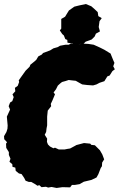

<svg xmlns="http://www.w3.org/2000/svg" viewBox="-51 -906 590 953"><path d="M230 27 205 22 188 25 177 21 155 23 144 13 135 16 125 9 104 -3H92L76 -9L69 -23L56 -42L43 -45L27 -58L25 -74L11 -78L10 -91L-4 -103L1 -118L-7 -137V-151L-20 -172L-21 -193L-16 -200L-30 -215L-31 -230L-19 -251L-14 -267L-13 -283L-17 -327L-1 -362L-8 -379L-1 -397L10 -404L17 -424L11 -438L25 -453L23 -470L37 -480L44 -499L42 -507L51 -520L76 -555L96 -575L100 -585L120 -601L129 -609L139 -626L156 -635L163 -643L198 -656L214 -666L235 -672L247 -679L274 -684H290L301 -690L318 -687H342L367 -689L388 -688L414 -684L445 -670L467 -659L498 -640L501 -632L512 -605L517 -594L511 -577L519 -562L507 -553L493 -531L482 -527L467 -503L443 -495L428 -487L411 -482L382 -484L357 -487L339 -497L325 -505L306 -507L290 -509L275 -504L257 -499L248 -492L236 -481L227 -463L215 -447L222 -438L209 -407L201 -390L203 -379L186 -357L183 -327V-284L180 -268L178 -251L171 -237L183 -218L182 -202L187 -189L197 -179L214 -170L222 -173L241 -164H269L284 -167L297 -169L323 -183L328 -186L366 -196L397 -193L402 -187L420 -185L445 -160L457 -139L466 -115L456 -99L455 -81L449 -72L437 -41L428 -25L403 -13L365 -4L344 8L320 12H306L297 24L259 23ZM316 -685 309 -690 284 -694 283 -708 273 -712 266 -730 258 -737 246 -755 253 -764V-812L272 -823L291 -854L318 -873L342 -879L375 -886L402 -875L417 -862L434 -846L437 -826L454 -816L443 -801L439 -772L445 -750L425 -739L419 -725L404 -710L374 -699L361 -686L351 -688Z"/></svg>

Font: Winky Rough Black
Style: Italic
Weight: 900
Italic angle: -8.97852°
Designer: Simon Atzbach
Foundry: typofactur
Version: Version 1.206; ttfautohint (v1.8.4.7-5d5b)